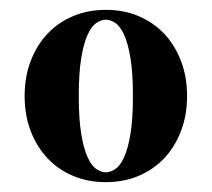

<svg xmlns="http://www.w3.org/2000/svg" viewBox="-20 -730 430 390"><path d="M250 -535Q250 -582 245 -612Q240 -642 232 -659.5Q224 -677 214 -683.5Q204 -690 195 -690Q186 -690 176 -683.5Q166 -677 158 -659.5Q150 -642 145 -612Q140 -582 140 -535Q140 -488 145 -458Q150 -428 158 -410.5Q166 -393 176 -386.5Q186 -380 195 -380Q204 -380 214 -386.5Q224 -393 232 -410.5Q240 -428 245 -458Q250 -488 250 -535ZM360 -535Q360 -496 347.5 -463.5Q335 -431 313 -408Q291 -385 261 -372.5Q231 -360 195 -360Q159 -360 129 -372.5Q99 -385 77 -408Q55 -431 42.5 -463.5Q30 -496 30 -535Q30 -574 42.5 -606.5Q55 -639 77 -662Q99 -685 129 -697.5Q159 -710 195 -710Q231 -710 261 -697.5Q291 -685 313 -662Q335 -639 347.5 -606.5Q360 -574 360 -535Z"/></svg>

Font: Yeseva One
Style: Regular
Weight: 400
Designer: Jovanny Lemonad
Foundry: Jovanny Lemonad
Version: Version 2.001; ttfautohint (v0.91) -l 8 -r 50 -G 200 -x 0 -w